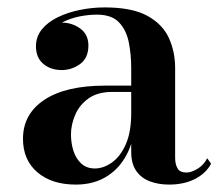

<svg xmlns="http://www.w3.org/2000/svg" viewBox="-20 -488 597 518"><path d="M436 10Q407.5 10 384.2 1.2Q361 -7.5 347.5 -27Q334 -46.5 334 -78V-304.5Q334 -340.5 327.5 -373.5Q321 -406.5 301.2 -427.5Q281.5 -448.5 241.5 -448.5Q219.5 -448.5 195.2 -443.8Q171 -439 149.8 -428.5Q128.5 -418 115 -402Q101.5 -386 101.5 -363H78Q78 -392 98.8 -409.5Q119.5 -427 146.5 -427Q174.5 -427 196.5 -411Q218.5 -395 218.5 -365Q218.5 -331.5 196 -315.2Q173.5 -299 146.5 -299Q116.5 -299 96.8 -315.8Q77 -332.5 77 -363Q77 -389 93 -408.8Q109 -428.5 135.8 -441.5Q162.5 -454.5 195.5 -461.2Q228.5 -468 262.5 -468Q336 -468 377.2 -445.5Q418.5 -423 435.5 -385.8Q452.5 -348.5 452.5 -304.5V-62Q452.5 -45.5 458.8 -34Q465 -22.5 483.5 -22.5Q496 -22.5 512.8 -32.5Q529.5 -42.5 539 -61L549.5 -46.5Q536 -20.5 506.2 -5.2Q476.5 10 436 10ZM184.5 10Q119.5 10 80.8 -23.2Q42 -56.5 42 -113.5Q42 -180.5 99.8 -218.8Q157.5 -257 264 -257H380.5V-240H283Q243 -240 218.5 -222.2Q194 -204.5 182.8 -178Q171.5 -151.5 171.5 -125.5Q171.5 -101.5 178.2 -80.8Q185 -60 199.2 -46.8Q213.5 -33.5 236 -33.5Q259.5 -33.5 282.2 -49.8Q305 -66 319.5 -99Q334 -132 334 -182.5H346Q346 -124.5 326.8 -81.2Q307.5 -38 271.2 -14Q235 10 184.5 10Z"/></svg>

Font: Bodoni Moda 11pt SemiBold
Style: Regular
Weight: 600
Designer: Owen Earl
Foundry: indestructible type
Version: Version 2.004